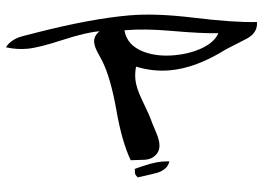

<svg xmlns="http://www.w3.org/2000/svg" viewBox="-56 -683 1406 985"><g transform="rotate(-5 646.5 -190.0)"><path d="M1293 -515Q1293 -461 1235 -435Q1226 -431 1122 -389Q961 -307 827 -307Q739 -307 655 -341Q646 -308 646 -277Q646 -233 671 -168Q704 -82 712 -47Q716 -35 730 10Q740 42 740 65Q740 98 717.5 118.5Q695 139 661 139Q648 139 623.5 137Q599 135 586 135Q549 36 535 -129Q520 -298 484 -387Q477 -403 463 -436Q452 -464 452 -484Q452 -516 484 -538Q416 -539 291 -510Q166 -481 107 -481Q52 -481 -1 -498Q21 -529 72 -544Q79 -546 165 -560Q447 -606 643 -606Q778 -606 968 -566Q1176 -522 1293 -515ZM783 158Q772 196 721 210Q709 213 615 226Q603 214 602 203Q603 192 603 181Q695 156 741 156Q760 156 783 158ZM1091 -475Q1010 -480 851 -508Q715 -532 612 -532Q618 -453 702 -413Q767 -382 856 -382Q926 -382 986 -401Q1064 -426 1091 -475Z"/></g></svg>

Font: To Be Continued
Style: Regular
Weight: 400
Version: Macromedia Fontographer 4.1.4 9/2/97